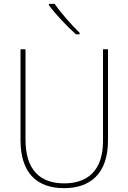

<svg xmlns="http://www.w3.org/2000/svg" viewBox="-20 -971 669 1001"><path d="M265 -951H235V-944C269 -897 329 -834 376 -792H395V-800C352 -842 297 -904 265 -951ZM543 -239V-714H517V-236C517 -81 436 -15 315 -15C187 -15 113 -87 113 -243V-714H87V-240C87 -73 169 10 314 10C447 10 543 -62 543 -239Z"/></svg>

Font: Noto Sans Gurmukhi SemiCondensed Thin
Style: Regular
Weight: 100
Width: 4
Designer: Jelle Bosma - Monotype Design Team
Foundry: Monotype Imaging Inc.
Version: Version 2.004